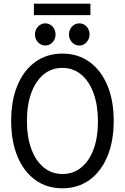

<svg xmlns="http://www.w3.org/2000/svg" viewBox="-20 -1020 682 1048"><path d="M320.3 7.8Q235.8 7.8 172.9 -37.6Q109.9 -83 75.4 -165.8Q41 -248.5 41 -360.4Q41 -472.2 75.4 -554.4Q109.9 -636.7 172.9 -682.1Q235.8 -727.5 320.3 -727.5Q405.3 -727.5 468.3 -682.1Q531.2 -636.7 565.9 -554.4Q600.6 -472.2 600.6 -360.4Q600.6 -248.5 565.9 -165.8Q531.2 -83 468.3 -37.6Q405.3 7.8 320.3 7.8ZM321.3 -70.3Q380.4 -70.3 424.1 -106.2Q467.8 -142.1 491.5 -207.3Q515.1 -272.5 514.6 -360.4Q514.2 -448.2 490 -513.2Q465.8 -578.1 422.4 -613.8Q378.9 -649.4 320.3 -649.4Q261.7 -649.4 218.3 -613.8Q174.8 -578.1 150.9 -513.2Q127 -448.2 127 -360.4Q127 -272.5 150.9 -207.3Q174.8 -142.1 218.5 -106.2Q262.2 -70.3 321.3 -70.3ZM413.1 -771.5Q389.6 -771.5 373 -789.3Q356.4 -807.1 356.4 -832Q356.4 -856.9 373 -874.8Q389.6 -892.6 413.1 -892.6Q436 -892.6 452.4 -875.2Q468.8 -857.9 468.8 -832Q468.8 -808.1 452.6 -789.8Q436.5 -771.5 413.1 -771.5ZM227.5 -771.5Q204.1 -771.5 187.5 -789.3Q170.9 -807.1 170.9 -832Q170.9 -856.9 187.5 -874.8Q204.1 -892.6 227.5 -892.6Q251 -892.6 267.1 -874.8Q283.2 -856.9 283.2 -832Q283.2 -807.1 267.1 -789.3Q251 -771.5 227.5 -771.5ZM165 -937.5V-1000H473.6V-937.5Z"/></svg>

Font: Reddit Sans Condensed
Style: Regular
Weight: 400
Designer: Stephen Hutchings
Foundry: Reddit
Version: Version 1.014